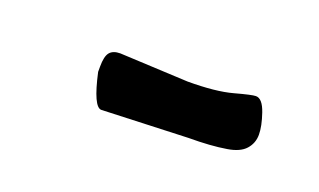

<svg xmlns="http://www.w3.org/2000/svg" viewBox="-30 -771 460 277"><g transform="rotate(20 200.0 -632.5)"><path d="M231 -666Q274 -666 299.5 -673Q325 -680 331 -680Q341 -680 347.5 -661Q354 -642 354 -629Q354 -616 345.5 -606.5Q337 -597 318 -594Q294 -590 260 -590L128 -585Q116 -585 105 -635V-643Q105 -659 110 -665Q115 -671 126 -671Z"/></g></svg>

Font: Zhi Mang Xing
Style: Regular
Weight: 400
Designer: ZhongQi
Foundry: ZhongQi
Version: Version 2.001